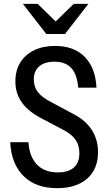

<svg xmlns="http://www.w3.org/2000/svg" viewBox="-20 -970 561 999"><path d="M277 9Q166 9 102.5 -54Q39 -117 33 -230H128Q133 -154 172.5 -113.5Q212 -73 281 -73Q336 -73 364.5 -98.5Q393 -124 393 -173Q393 -214 373 -243Q353 -272 308 -295L202 -351Q130 -387 95 -435Q60 -483 60 -547Q60 -603 85.5 -644.5Q111 -686 157.5 -708.5Q204 -731 266 -731Q365 -731 421 -674Q477 -617 482 -514H387Q381 -584 350.5 -616.5Q320 -649 263 -649Q213 -649 184.5 -625Q156 -601 156 -557Q156 -519 176.5 -491.5Q197 -464 244 -440L352 -382Q422 -348 456 -296.5Q490 -245 490 -179Q490 -90 433.5 -40.5Q377 9 277 9ZM221 -793 99 -950H176L311 -818H228L364 -950H440L318 -793Z"/></svg>

Font: Instrument Sans SemiCondensed Medium
Style: Regular
Weight: 500
Width: 4
Designer: Rodrigo Fuenzalida
Foundry: fragTYPE
Version: Version 1.000;gftools[0.9.28]